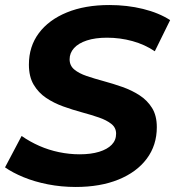

<svg xmlns="http://www.w3.org/2000/svg" viewBox="-28 -732 697 764"><path d="M273 12Q216 12 162.5 1.5Q109 -9 65.5 -27Q22 -45 -8 -66L58 -191Q91 -168 128.5 -151.5Q166 -135 207 -126.5Q248 -118 289 -118Q334 -118 366.5 -128Q399 -138 416.5 -156Q434 -174 434 -200Q434 -224 415 -239Q396 -254 365.5 -264.5Q335 -275 298 -285Q261 -295 223.5 -308.5Q186 -322 155.5 -342.5Q125 -363 106 -395Q87 -427 87 -475Q87 -547 126.5 -600Q166 -653 238 -682.5Q310 -712 407 -712Q478 -712 541 -696.5Q604 -681 649 -652L588 -528Q548 -555 499 -568.5Q450 -582 398 -582Q351 -582 317.5 -571Q284 -560 266.5 -540.5Q249 -521 249 -496Q249 -471 267.5 -455.5Q286 -440 317 -429.5Q348 -419 385 -409Q422 -399 459 -386Q496 -373 527 -353Q558 -333 577 -302.5Q596 -272 596 -226Q596 -154 556 -100.5Q516 -47 443.5 -17.5Q371 12 273 12Z"/></svg>

Font: Montserrat Thin
Style: Bold Italic
Weight: 700
Italic angle: -11.3°
Version: Version 9.000